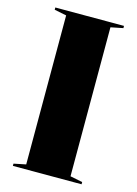

<svg xmlns="http://www.w3.org/2000/svg" viewBox="-110 -768 591 829"><g transform="rotate(15 185.5 -354.0)"><path d="M339 -708V-698L284 -687V-21L339 -10V0H32V-10L86 -21V-687L32 -698V-708Z"/></g></svg>

Font: Kalnia Thin SemiBold
Style: Regular
Weight: 600
Version: Version 1.105